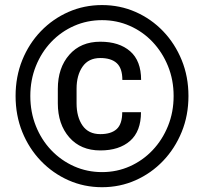

<svg xmlns="http://www.w3.org/2000/svg" viewBox="-20 -741 826 770"><path d="M42.5 -356Q42.5 -433.6 69.3 -500Q96.2 -566.4 144 -616Q191.9 -665.5 254.6 -693.1Q317.4 -720.7 389.2 -720.7Q460.9 -720.7 523.7 -693.1Q586.4 -665.5 634 -616Q681.6 -566.4 708.7 -500Q735.8 -433.6 735.8 -356Q735.8 -278.3 708.7 -211.9Q681.6 -145.5 634 -95.7Q586.4 -45.9 523.7 -18.1Q460.9 9.8 389.2 9.8Q317.4 9.8 254.6 -18.1Q191.9 -45.9 144 -95.7Q96.2 -145.5 69.3 -211.9Q42.5 -278.3 42.5 -356ZM101.6 -356Q101.6 -291.5 123.8 -235.8Q146 -180.2 185.5 -138.7Q225.1 -97.2 277.3 -74Q329.6 -50.8 389.2 -50.8Q448.7 -50.8 500.7 -74Q552.7 -97.2 592 -138.7Q631.3 -180.2 653.8 -235.8Q676.3 -291.5 676.3 -356Q676.3 -420.4 653.8 -475.8Q631.3 -531.2 592 -572.8Q552.7 -614.3 500.7 -637.2Q448.7 -660.2 389.2 -660.2Q329.6 -660.2 277.3 -637.2Q225.1 -614.3 185.5 -572.8Q146 -531.2 123.8 -475.8Q101.6 -420.4 101.6 -356ZM470.2 -291H545.4Q545.4 -214.4 501.7 -176Q458 -137.7 382.3 -137.7Q303.7 -137.7 257.8 -190.2Q211.9 -242.7 211.9 -326.7V-384.8Q211.9 -468.8 257.8 -521.2Q303.7 -573.7 382.3 -573.7Q458 -573.7 502 -535.4Q545.9 -497.1 545.9 -420.4H470.7Q470.7 -467.3 448.2 -487.8Q425.8 -508.3 382.3 -508.3Q335 -508.3 311 -473.6Q287.1 -439 287.1 -385.3V-326.7Q287.1 -272 311 -237.5Q335 -203.1 382.3 -203.1Q425.8 -203.1 448 -223.4Q470.2 -243.7 470.2 -291Z"/></svg>

Font: Vazirmatn RD ExtraBold
Style: Regular
Weight: 800
Designer: Saber Rastikerdar
Foundry: Saber Rastikerdar
Version: Version 32.102